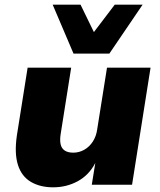

<svg xmlns="http://www.w3.org/2000/svg" viewBox="-20 -789 685 820"><path d="M207 11Q151 11 111.5 -12.5Q72 -36 56.5 -85Q41 -134 52 -210L98 -500H284L239 -216Q235 -190 239 -172.5Q243 -155 256.5 -146Q270 -137 293 -137Q318 -137 340 -149.5Q362 -162 376.5 -184.5Q391 -207 395 -236L437 -500H623L544 0H372L387 -93Q360 -41 312 -15Q264 11 207 11ZM294 -560 205 -769H324L381 -652L470 -769H589L447 -560Z"/></svg>

Font: Nunito Sans 9pt Black
Style: Italic
Weight: 900
Italic angle: -9°
Version: Version 3.101;gftools[0.9.27]